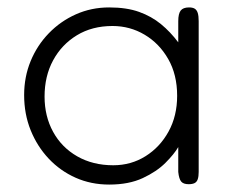

<svg xmlns="http://www.w3.org/2000/svg" viewBox="-20 -486 620 517"><path d="M488 10Q474 10 468 3Q462 -4 460 -23V-90Q449 -71 425.5 -47.5Q402 -24 364.5 -6.5Q327 11 274 11Q225 11 183.5 -7.5Q142 -26 111 -59Q80 -92 62.5 -135.5Q45 -179 45 -230Q45 -279 62.5 -321.5Q80 -364 111.5 -396.5Q143 -429 184.5 -447.5Q226 -466 274 -466Q321 -466 354.5 -454Q388 -442 413.5 -421Q439 -400 460 -372V-429Q460 -449 466.5 -457.5Q473 -466 489 -466Q499 -466 504.5 -462.5Q510 -459 512.5 -451Q515 -443 515 -429V-23Q515 -11 512.5 -3.5Q510 4 504 7Q498 10 488 10ZM285 -41Q333 -41 372 -65.5Q411 -90 434 -132Q457 -174 457 -228Q457 -285 433 -327Q409 -369 369.5 -392.5Q330 -416 283 -416Q228 -416 187 -391Q146 -366 123 -323.5Q100 -281 100 -226Q100 -173 123 -131Q146 -89 188 -65Q230 -41 285 -41Z"/></svg>

Font: Fredoka Light
Style: Regular
Weight: 300
Designer: Ben Nathan
Foundry: Milena B. Brandão, Ben Nathan
Version: Version 2.001